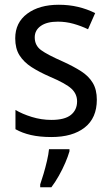

<svg xmlns="http://www.w3.org/2000/svg" viewBox="-20 -566 468 807"><path d="M387 -147Q387 -70 336 -30Q285 10 196 10Q147 10 110 1.5Q73 -7 45 -23V-104Q73 -87 113.5 -74.5Q154 -62 196 -62Q252 -62 278 -83Q304 -104 304 -140Q304 -171 280.5 -193Q257 -215 191 -243Q145 -263 112.5 -284Q80 -305 62 -333.5Q44 -362 44 -405Q44 -471 94.5 -508.5Q145 -546 227 -546Q270 -546 308 -537Q346 -528 380 -511L350 -443Q321 -457 289 -466Q257 -475 223 -475Q177 -475 151.5 -457Q126 -439 126 -409Q126 -375 152.5 -355.5Q179 -336 245 -307Q289 -287 321 -266.5Q353 -246 370 -217.5Q387 -189 387 -147ZM272 70Q266 91 254.5 118Q243 145 227.5 172.5Q212 200 196 221H149V209Q155 192 163 165Q171 138 177.5 110Q184 82 186 61H272Z"/></svg>

Font: Noto Sans Myanmar SemiCondensed
Style: Regular
Weight: 400
Width: 4
Designer: Monotype Design Team
Foundry: Monotype Imaging Inc.
Version: Version 2.107; ttfautohint (v1.8.4.7-5d5b)